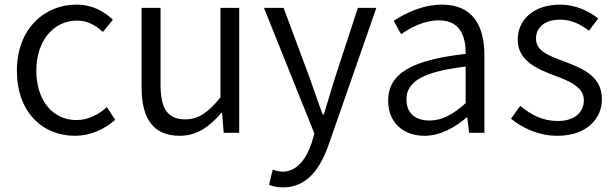

<svg xmlns="http://www.w3.org/2000/svg" viewBox="-20 -574 2659 830"><path d="M304 13C369 13 431 -14 478 -56L442 -111C408 -80 362 -55 311 -55C207 -55 137 -141 137 -269C137 -398 212 -485 313 -485C358 -485 393 -465 425 -436L468 -489C430 -524 381 -554 310 -554C173 -554 53 -450 53 -269C53 -91 162 13 304 13Z M757 13C832 13 886 -27 937 -86H940L947 0H1014V-540H933V-153C879 -87 838 -58 781 -58C706 -58 674 -103 674 -207V-540H592V-197C592 -59 644 13 757 13Z M1204 236C1309 236 1365 153 1401 51L1607 -540H1527L1426 -231C1411 -183 1395 -128 1380 -79H1375C1356 -129 1338 -184 1321 -231L1206 -540H1121L1339 3L1327 45C1303 115 1263 168 1201 168C1186 168 1170 163 1159 159L1143 225C1159 232 1180 236 1204 236Z M1815 13C1883 13 1945 -22 1997 -66H2000L2008 0H2074V-335C2074 -465 2022 -554 1891 -554C1804 -554 1728 -514 1682 -484L1714 -426C1755 -455 1813 -486 1878 -486C1971 -486 1994 -414 1993 -341C1761 -315 1658 -257 1658 -139C1658 -41 1726 13 1815 13ZM1837 -53C1782 -53 1737 -79 1737 -144C1737 -218 1802 -264 1993 -286V-128C1938 -79 1891 -53 1837 -53Z M2389 13C2514 13 2582 -59 2582 -145C2582 -248 2495 -279 2415 -310C2353 -333 2297 -353 2297 -407C2297 -451 2330 -489 2402 -489C2452 -489 2490 -468 2526 -441L2566 -494C2525 -527 2466 -554 2402 -554C2285 -554 2218 -487 2218 -403C2218 -311 2302 -276 2378 -247C2438 -225 2504 -199 2504 -141C2504 -91 2467 -51 2392 -51C2324 -51 2276 -78 2229 -116L2189 -61C2239 -19 2312 13 2389 13Z"/></svg>

Font: Noto Sans JP DemiLight
Style: Regular
Weight: 350
Designer: Ryoko NISHIZUKA 西塚涼子 (kana, bopomofo & ideographs); Paul D. Hunt (Latin, Greek & Cyrillic); Sandoll Communications 산돌커뮤니
Foundry: Adobe
Version: Version 2.004;hotconv 1.0.118;makeotfexe 2.5.65603